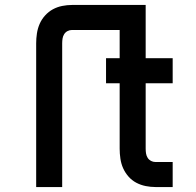

<svg xmlns="http://www.w3.org/2000/svg" viewBox="-20 -755 790 775"><path d="M126 0V-580Q126 -600 129 -620Q132 -640 140 -658.5Q148 -677 162 -692.5Q176 -708 193.5 -717.5Q211 -727 231 -731Q251 -735 271 -735H516V-634H271Q261 -634 252.5 -629.5Q244 -625 239 -617Q234 -609 232.5 -599.5Q231 -590 231 -580V0ZM608 0Q588 0 568 -4Q548 -8 530 -17.5Q512 -27 498.5 -42.5Q485 -58 477 -76Q469 -94 466 -114.5Q463 -135 463 -155V-419H408V-520H463V-735H568V-520H677V-419H568V-155Q568 -145 569.5 -135.5Q571 -126 576 -118Q581 -110 589.5 -105.5Q598 -101 608 -101H677V0Z"/></svg>

Font: Iosevka Aile
Style: Bold
Weight: 700
Designer: Belleve Invis
Foundry: Belleve Invis
Version: Version 28.0.1; ttfautohint (v1.8.4)